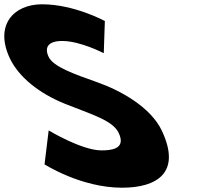

<svg xmlns="http://www.w3.org/2000/svg" viewBox="-229 -860 921 895"><path d="M-33.1 -840C-166.1 -840 -255.8 -742 -183 -588C-142.3 -502 -47.9 -425 74.3 -376C195.4 -327 296.2 -300 324.5 -240C360.9 -163 284.8 -159 243.8 -159C151.8 -159 -2.1 -252 -2.1 -252L-21.4 -94C-21.4 -94 147.1 15 340.1 15C501.1 15 618.5 -54 525.3 -251C474.3 -359 336.4 -437 226 -476C113.1 -516 19.5 -549 -2.3 -595C-23.6 -640 -3.3 -669 60.7 -669C145.7 -669 254.7 -612 254.7 -612L259.8 -762C259.8 -762 116.9 -840 -33.1 -840Z"/></svg>

Font: Hussar
Style: BdOpOblFive
Weight: 700
Foundry: Cannot Into Space Fonts
Version: Version 2.00